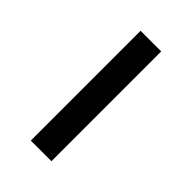

<svg xmlns="http://www.w3.org/2000/svg" viewBox="20 -195 460 460"><g transform="rotate(-45 250.0 35.0)"><path d="M436 70H64V0H436Z"/></g></svg>

Font: HulyMono
Style: Regular
Weight: 400
Monospace: yes
Designer: Belleve Invis
Foundry: Belleve Invis
Version: Version 33.2.5; ttfautohint (v1.8.4)